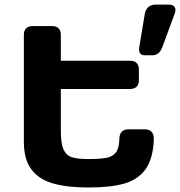

<svg xmlns="http://www.w3.org/2000/svg" viewBox="-20 -832 799 852"><path d="M85.9 -203.1V-677.2Q85.9 -696.3 95.9 -706.3Q106 -716.3 125 -716.3H210.9Q230 -716.3 240 -706.3Q250 -696.3 250 -677.2V-562.5H557.1Q576.2 -562.5 586.2 -552.4Q596.2 -542.4 596.2 -523.8V-475.6Q596.2 -457.2 586.2 -447.2Q576.2 -437.1 557.1 -437.1H250V-251.2Q250 -196.7 261.3 -170.3Q272.6 -143.8 297 -135Q321.5 -126.2 368.7 -126.2Q423.8 -126.2 451.8 -131.4Q479.7 -136.6 494.2 -155.4Q508.8 -174.1 509.8 -217.5Q510.5 -237.3 520.7 -247.7Q530.8 -258 549.3 -258H624Q643.1 -258 653.2 -246.4Q663.3 -234.9 662.6 -213.1Q659.1 -126.9 625.8 -80.9Q592.5 -34.9 531.5 -17.4Q470.5 0 372.5 0Q277.1 0 214.7 -18.1Q152.3 -36.2 119.1 -80.5Q85.9 -124.8 85.9 -203.1ZM671.2 -811.7H728.4Q747.9 -811.7 755 -801.1Q762 -790.4 755.1 -771.2L700.9 -624.3Q687 -586.7 656.7 -586.7H622.3Q591.9 -586.7 598.2 -624.3L622.7 -771.2Q626.1 -790.4 638.9 -801.1Q651.6 -811.7 671.2 -811.7Z"/></svg>

Font: Gyrochrome
Style: Regular
Weight: 400
Designer: David Moles
Foundry: David Moles
Version: Version 1.005;Glyphs 3.2.3 (3260)